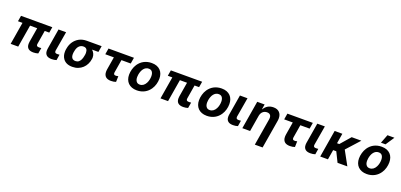

<svg xmlns="http://www.w3.org/2000/svg" viewBox="28 -2044 7325 3506"><g transform="rotate(20 3690.0 -291.0)"><path d="M547.2 6.4Q413.7 6.4 413.7 -112.6Q413.7 -130.7 416.9 -152.7L463.8 -433.9H325.3L252.8 0H105.8L178.3 -433.9H90.2L109 -545.5H717L698.2 -433.9H610.1L566.4 -170.8Q565.7 -165.8 565.2 -161.8Q564.6 -157.7 564.6 -153.8Q564.6 -132.1 577.6 -124.1Q590.6 -116.1 615.1 -116.1Q623.9 -116.1 634.8 -116.8Q645.6 -117.5 658.4 -119L639.6 -7.8Q593.4 6.4 547.2 6.4Z M902 6.4Q871.8 6.4 847.3 0Q822.8 -6.4 805.4 -20.6Q788 -34.8 778.4 -56.8Q768.8 -78.8 768.8 -110.4Q768.8 -120.4 769.7 -130.9Q770.6 -141.3 772.4 -152.7L837.7 -545.5H984.7L920.8 -170.8Q920.1 -166.2 919.7 -162.1Q919.4 -158 919.4 -154.5Q919.4 -143.1 922.8 -135.7Q926.1 -128.2 932.5 -123.9Q938.9 -119.7 948.2 -117.9Q957.4 -116.1 969.1 -116.1Q987.2 -116.1 1005 -118.3L1012.4 -119L994.7 -7.8Q952.4 6.4 902 6.4Z M1305 9.9Q1241.1 9.9 1197.1 -10.3Q1153.1 -30.5 1126.4 -67.1Q1085.9 -121.4 1085.9 -203.1Q1085.9 -240.4 1093.4 -269.9Q1099.1 -305.4 1111.7 -338.2Q1124.3 -371.1 1143.5 -399.7Q1162.6 -428.3 1188.7 -452.4Q1214.8 -476.6 1247.9 -494.7Q1311.1 -528.4 1393.1 -528.4H1681.8L1662.3 -409.4H1538.4Q1566.1 -384.9 1582.4 -351.6Q1598.7 -318.2 1598.7 -278.8Q1598.7 -271.7 1598.2 -264Q1597.7 -256.4 1596.2 -248.6Q1588.8 -193.9 1565.3 -146.7Q1541.9 -99.4 1504.4 -64.6Q1467 -29.8 1416.5 -9.9Q1366.1 9.9 1305 9.9ZM1324.6 -109Q1361.2 -109 1386.4 -129.3Q1432.9 -166.2 1447.8 -258.5Q1454.5 -284.4 1454.5 -313.2Q1454.5 -359.4 1435.4 -384.4Q1416.2 -409.4 1373.6 -409.4Q1344.5 -409.4 1322.3 -398.4Q1300.1 -387.4 1283.9 -368.4Q1267.8 -349.4 1257.8 -324Q1247.9 -298.7 1243.3 -269.9Q1236.2 -241.5 1236.2 -211.6Q1236.2 -109 1324.6 -109Z M2055.8 9.9Q2023.8 9.9 1998 2.3Q1972.3 -5.3 1954.4 -21.1Q1936.4 -36.9 1926.7 -61.4Q1916.9 -85.9 1916.9 -119.7Q1916.9 -130.3 1918 -142Q1919 -153.8 1920.8 -166.2L1961.6 -412.6H1794.7L1814.3 -530.9H2308.6L2289.1 -412.6H2108.7L2067.8 -165.5Q2067.1 -160.2 2066.6 -155.4Q2066.1 -150.6 2066.1 -146.7Q2066.1 -127.5 2076 -119Q2085.9 -110.4 2105.1 -110.4Q2111.9 -110.4 2117.7 -110.8Q2123.6 -111.2 2128.6 -111.9Q2135.3 -113.3 2142 -114.5Q2148.8 -115.8 2155.5 -117.5L2152.3 -5.7Q2112.6 9.9 2055.8 9.9Z M2558.6 10.7Q2503.2 10.7 2460.6 -5.7Q2418 -22 2389 -51.3Q2360.1 -80.6 2345.2 -121.3Q2330.3 -161.9 2330.3 -210.9Q2330.3 -263.1 2345.5 -317.8Q2353.3 -345.5 2364.7 -371.1Q2376.1 -396.7 2392 -420.1Q2412.3 -449.9 2438.6 -474.4Q2464.8 -498.9 2497.2 -516.3Q2529.5 -533.7 2567.3 -543.1Q2605.1 -552.6 2648.1 -552.6Q2704.5 -552.9 2747.2 -536.6Q2789.8 -520.2 2818.5 -490.6Q2847.3 -460.9 2861.7 -419.9Q2876.1 -378.9 2876.1 -330.3Q2876.1 -276.6 2861 -222.7Q2845.9 -168.7 2814.6 -122.2Q2794.4 -92.3 2768.1 -67.8Q2741.8 -43.3 2709.7 -25.9Q2677.6 -8.5 2639.7 1.1Q2601.9 10.7 2558.6 10.7ZM2573.9 -106.5Q2594.1 -106.5 2611.3 -112.4Q2628.6 -118.3 2643.1 -128.9Q2657.7 -139.6 2669.7 -154.7Q2681.8 -169.7 2691.4 -187.9Q2699.2 -202.8 2705.1 -219.5Q2710.9 -236.2 2714.8 -253.4Q2718.8 -270.6 2720.7 -288Q2722.7 -305.4 2722.7 -321.7Q2722.7 -374.3 2700.6 -405.9Q2679 -437.1 2632.8 -437.1Q2602.3 -437.5 2577.9 -424Q2553.6 -410.5 2535.5 -387.6Q2517.4 -364.7 2505.5 -334Q2493.6 -303.3 2487.9 -269.2Q2483.7 -244 2483.7 -221.6Q2483.7 -158.4 2515.3 -127.8Q2536.6 -106.5 2573.9 -106.5Z M3458.8 6.4Q3325.3 6.4 3325.3 -112.6Q3325.3 -130.7 3328.5 -152.7L3375.4 -433.9H3236.9L3164.4 0H3017.4L3089.8 -433.9H3001.8L3020.6 -545.5H3628.6L3609.7 -433.9H3521.7L3478 -170.8Q3477.3 -165.8 3476.7 -161.8Q3476.2 -157.7 3476.2 -153.8Q3476.2 -132.1 3489.2 -124.1Q3502.1 -116.1 3526.6 -116.1Q3535.5 -116.1 3546.3 -116.8Q3557.2 -117.5 3570 -119L3551.1 -7.8Q3505 6.4 3458.8 6.4Z M3918 10.7Q3862.6 10.7 3820 -5.7Q3777.3 -22 3748.4 -51.3Q3719.5 -80.6 3704.5 -121.3Q3689.6 -161.9 3689.6 -210.9Q3689.6 -263.1 3704.9 -317.8Q3712.7 -345.5 3724.1 -371.1Q3735.4 -396.7 3751.4 -420.1Q3771.7 -449.9 3797.9 -474.4Q3824.2 -498.9 3856.5 -516.3Q3888.8 -533.7 3926.7 -543.1Q3964.5 -552.6 4007.5 -552.6Q4063.9 -552.9 4106.5 -536.6Q4149.1 -520.2 4177.9 -490.6Q4206.7 -460.9 4221.1 -419.9Q4235.4 -378.9 4235.4 -330.3Q4235.4 -276.6 4220.3 -222.7Q4205.3 -168.7 4174 -122.2Q4153.8 -92.3 4127.5 -67.8Q4101.2 -43.3 4069.1 -25.9Q4036.9 -8.5 3999.1 1.1Q3961.3 10.7 3918 10.7ZM3933.2 -106.5Q3953.5 -106.5 3970.7 -112.4Q3987.9 -118.3 4002.5 -128.9Q4017 -139.6 4029.1 -154.7Q4041.2 -169.7 4050.8 -187.9Q4058.6 -202.8 4064.5 -219.5Q4070.3 -236.2 4074.2 -253.4Q4078.1 -270.6 4080.1 -288Q4082 -305.4 4082 -321.7Q4082 -374.3 4060 -405.9Q4038.4 -437.1 3992.2 -437.1Q3961.6 -437.5 3937.3 -424Q3913 -410.5 3894.9 -387.6Q3876.8 -364.7 3864.9 -334Q3853 -303.3 3847.3 -269.2Q3843 -244 3843 -221.6Q3843 -158.4 3874.6 -127.8Q3896 -106.5 3933.2 -106.5Z M4427.2 6.4Q4397 6.4 4372.5 0Q4348 -6.4 4330.6 -20.6Q4313.2 -34.8 4303.6 -56.8Q4294 -78.8 4294 -110.4Q4294 -120.4 4294.9 -130.9Q4295.8 -141.3 4297.6 -152.7L4362.9 -545.5H4509.9L4446 -170.8Q4445.3 -166.2 4445 -162.1Q4444.6 -158 4444.6 -154.5Q4444.6 -143.1 4448 -135.7Q4451.3 -128.2 4457.7 -123.9Q4464.1 -119.7 4473.4 -117.9Q4482.6 -116.1 4494.3 -116.1Q4512.4 -116.1 4530.2 -118.3L4537.6 -119L4519.9 -7.8Q4477.6 6.4 4427.2 6.4Z M5076.3 204.5H4925.1L5012.8 -320.3Q5014.9 -334.5 5014.9 -347.3Q5014.9 -384.9 4994.7 -405.9Q4974.4 -426.8 4933.6 -426.8Q4889.6 -426.8 4856.2 -398.8Q4822.4 -371.1 4811.4 -315.3L4758.9 0H4608L4698.9 -545.5H4842.7L4827.1 -449.2H4833.1Q4858.7 -496.1 4904.8 -524.1Q4951.3 -552.6 5014.6 -552.6Q5091.3 -552.6 5131.7 -509.9Q5172.6 -468 5172.6 -395.2Q5172.6 -383.9 5171.5 -372Q5170.5 -360.1 5168.7 -347.3Z M5532 9.9Q5500 9.9 5474.3 2.3Q5448.5 -5.3 5430.6 -21.1Q5412.6 -36.9 5402.9 -61.4Q5393.1 -85.9 5393.1 -119.7Q5393.1 -130.3 5394.2 -142Q5395.2 -153.8 5397 -166.2L5437.9 -412.6H5271L5290.5 -530.9H5784.8L5765.3 -412.6H5584.9L5544 -165.5Q5543.3 -160.2 5542.8 -155.4Q5542.3 -150.6 5542.3 -146.7Q5542.3 -127.5 5552.2 -119Q5562.1 -110.4 5581.3 -110.4Q5588.1 -110.4 5593.9 -110.8Q5599.8 -111.2 5604.8 -111.9Q5611.5 -113.3 5618.3 -114.5Q5625 -115.8 5631.7 -117.5L5628.6 -5.7Q5588.8 9.9 5532 9.9Z M5930.4 6.4Q5900.2 6.4 5875.7 0Q5851.2 -6.4 5833.8 -20.6Q5816.4 -34.8 5806.8 -56.8Q5797.2 -78.8 5797.2 -110.4Q5797.2 -120.4 5798.1 -130.9Q5799 -141.3 5800.8 -152.7L5866.1 -545.5H6013.1L5949.2 -170.8Q5948.5 -166.2 5948.2 -162.1Q5947.8 -158 5947.8 -154.5Q5947.8 -143.1 5951.2 -135.7Q5954.5 -128.2 5960.9 -123.9Q5967.3 -119.7 5976.6 -117.9Q5985.8 -116.1 5997.5 -116.1Q6015.6 -116.1 6033.4 -118.3L6040.8 -119L6023.1 -7.8Q5980.8 6.4 5930.4 6.4Z M6648.8 0H6458.1L6364.3 -190.7H6303.3L6271.3 0H6121.4L6209.5 -528.4H6359.4L6326.7 -333.1H6370.7L6540.5 -528.4H6729L6498.6 -273.4Z M7165.8 -616.8H7077.1L7142.4 -785.5H7277.7ZM7026.6 10.7Q6971.2 10.7 6928.6 -5.7Q6886 -22 6857.1 -51.3Q6828.1 -80.6 6813.2 -121.3Q6798.3 -161.9 6798.3 -210.9Q6798.3 -263.1 6813.6 -317.8Q6821.4 -345.5 6832.7 -371.1Q6844.1 -396.7 6860.1 -420.1Q6880.3 -449.9 6906.6 -474.4Q6932.9 -498.9 6965.2 -516.3Q6997.5 -533.7 7035.3 -543.1Q7073.2 -552.6 7116.1 -552.6Q7172.6 -552.9 7215.2 -536.6Q7257.8 -520.2 7286.6 -490.6Q7315.3 -460.9 7329.7 -419.9Q7344.1 -378.9 7344.1 -330.3Q7344.1 -276.6 7329 -222.7Q7313.9 -168.7 7282.7 -122.2Q7262.4 -92.3 7236.2 -67.8Q7209.9 -43.3 7177.7 -25.9Q7145.6 -8.5 7107.8 1.1Q7070 10.7 7026.6 10.7ZM7041.9 -106.5Q7062.1 -106.5 7079.4 -112.4Q7096.6 -118.3 7111.2 -128.9Q7125.7 -139.6 7137.8 -154.7Q7149.9 -169.7 7159.4 -187.9Q7167.3 -202.8 7173.1 -219.5Q7179 -236.2 7182.9 -253.4Q7186.8 -270.6 7188.7 -288Q7190.7 -305.4 7190.7 -321.7Q7190.7 -374.3 7168.7 -405.9Q7147 -437.1 7100.9 -437.1Q7070.3 -437.5 7046 -424Q7021.7 -410.5 7003.6 -387.6Q6985.4 -364.7 6973.5 -334Q6961.6 -303.3 6956 -269.2Q6951.7 -244 6951.7 -221.6Q6951.7 -158.4 6983.3 -127.8Q7004.6 -106.5 7041.9 -106.5Z"/></g></svg>

Font: Linik Sans
Style: Bold Italic
Weight: 700
Italic angle: 9°
Designer: Fonts by Rasmus Andersson / Changes by Cristiano Sobral with parts from Marc Monis
Foundry: rsms
Version: Version 3.020; ttfautohint (v1.6)